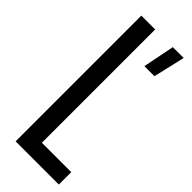

<svg xmlns="http://www.w3.org/2000/svg" viewBox="-261 -832 864 864"><g transform="rotate(45 171.0 -400.0)"><path d="M59.5 0V-800H147.5V-79H334.5V0ZM230 -649 260 -800H329L294 -649Z"/></g></svg>

Font: Big Shoulders Text Thin Medium
Style: Regular
Weight: 500
Version: Version 2.002